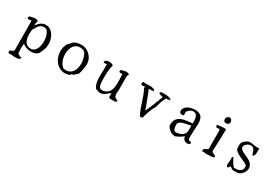

<svg xmlns="http://www.w3.org/2000/svg" viewBox="46 -1631 4009 2803"><g transform="rotate(30 2050.5 -229.0)"><path d="M537 -147C560 -215 553 -292 526 -353C505 -400 471 -438 428 -454C411 -460 392 -463 372 -462C356 -461 343 -459 330 -454C288 -439 260 -404 230 -368C230 -368 232 -427 246 -446C243 -449 241 -452 238 -454C209 -477 169 -462 128 -454C120 -452 113 -451 105 -450C103 -435 82 -423 99 -410C116 -397 149 -417 163 -407C164 -251 167 -42 166 94C151 110 128 116 105 124C104 132 96 160 112 168C140 165 184 172 223 173C263 174 297 167 308 136C282 128 257 118 237 104C230 64 229 -20 237 -64C266 -33 325 -13 381 -13C430 -13 476 -28 500 -64C509 -78 533 -134 537 -147ZM472 -225C470 -147 443 -71 384 -53C367 -48 334 -46 308 -57C273 -72 253 -101 242 -139C228 -185 229 -243 237 -301C258 -331 274 -371 303 -396C327 -417 358 -427 407 -414C450 -382 474 -302 472 -225Z M1179 -293C1171 -361 1117 -425 1053 -454C1035 -462 1017 -467 998 -469C972 -472 926 -467 893 -458C888 -457 884 -456 880 -454C848 -442 831 -420 813 -397C803 -385 790 -379 785 -370C761 -328 750 -281 750 -235C751 -167 775 -102 818 -55C855 -14 905 12 965 12C991 12 1019 7 1047 -4C1056 -6 1045 -25 1058 -23C1103 -26 1111 -66 1146 -79C1170 -143 1187 -220 1179 -293ZM1106 -245C1108 -177 1093 -112 1054 -72C1025 -42 982 -27 922 -36C864 -69 832 -152 831 -233C831 -288 844 -343 874 -380C899 -411 937 -430 986 -426C1004 -425 1040 -419 1058 -397C1074 -378 1104 -298 1106 -245Z M1838 -20C1820 -30 1804 -43 1784 -51C1759 -83 1773 -132 1773 -185C1773 -260 1773 -335 1770 -391C1779 -405 1774 -430 1791 -436C1782 -445 1773 -450 1764 -453C1757 -455 1750 -457 1742 -457C1733 -457 1724 -456 1714 -454C1695 -450 1674 -443 1651 -440C1651 -428 1647 -422 1644 -413C1655 -390 1683 -398 1701 -398C1703 -340 1710 -268 1704 -205C1700 -158 1688 -117 1663 -89C1636 -59 1579 -33 1533 -51C1504 -63 1496 -122 1495 -172C1493 -271 1495 -364 1517 -436C1511 -443 1498 -450 1482 -454C1471 -457 1459 -458 1447 -458C1436 -458 1424 -457 1414 -454C1393 -448 1377 -435 1376 -413C1388 -398 1413 -409 1433 -409C1437 -343 1430 -269 1431 -201C1432 -129 1440 -62 1479 -16C1508 -13 1520 3 1548 4C1627 7 1657 -55 1704 -77C1705 -42 1692 -9 1719 4C1736 3 1762 7 1786 6C1810 5 1831 0 1838 -20Z M2502 -417C2488 -440 2459 -449 2425 -453C2407 -455 2387 -455 2368 -455C2360 -455 2352 -455 2344 -454C2327 -452 2312 -448 2307 -439C2309 -411 2351 -409 2380 -401C2339 -302 2305 -196 2258 -103C2223 -206 2181 -304 2143 -405C2175 -404 2204 -404 2227 -412C2215 -444 2178 -450 2137 -450C2096 -450 2052 -444 2024 -452C2020 -440 2004 -425 2016 -408C2031 -387 2064 -407 2082 -401C2078 -395 2078 -386 2078 -377C2143 -264 2165 -110 2230 4C2242 25 2260 5 2273 7C2297 -81 2325 -164 2368 -233C2382 -299 2403 -358 2433 -408C2461 -405 2481 -413 2502 -417Z M3070 -34C3053 -44 3023 -41 3016 -61C3011 -162 3024 -255 3023 -342C3023 -369 3012 -412 2998 -431C2992 -440 2984 -448 2975 -454C2923 -491 2836 -483 2776 -454C2761 -447 2748 -438 2737 -428C2716 -409 2704 -381 2706 -357C2708 -330 2728 -309 2776 -323C2782 -338 2782 -366 2776 -381C2799 -414 2834 -445 2875 -444C2944 -442 2954 -371 2951 -287C2864 -280 2779 -273 2727 -231C2692 -203 2671 -158 2676 -89C2704 -36 2752 4 2820 5C2869 -12 2910 -40 2947 -69C2949 -7 3009 24 3066 -4C3063 -18 3079 -18 3070 -34ZM2950 -249C2951 -228 2954 -162 2944 -132C2925 -77 2849 -45 2783 -53C2756 -75 2748 -117 2752 -171C2782 -230 2882 -229 2950 -249Z M3416 -604C3400 -640 3364 -638 3343 -619C3324 -602 3315 -570 3339 -538C3400 -517 3438 -555 3416 -604ZM3477 -24C3478 -53 3413 -52 3405 -82C3403 -89 3405 -106 3405 -113C3411 -214 3416 -354 3416 -454V-456C3385 -462 3350 -458 3316 -454C3301 -452 3287 -450 3274 -449C3254 -432 3278 -427 3278 -409C3293 -406 3318 -416 3339 -405C3338 -284 3338 -200 3339 -82C3327 -62 3300 -57 3278 -47C3279 -33 3257 -16 3282 -3C3301 -12 3325 0 3336 0C3379 -2 3476 1 3477 -24Z M3989 -113C3996 -193 3939 -229 3879 -257C3829 -280 3777 -298 3757 -333C3742 -358 3758 -389 3784 -410C3807 -428 3838 -438 3863 -433C3911 -422 3922 -371 3936 -320C3981 -318 3975 -378 3975 -458C3966 -455 3957 -454 3948 -454C3933 -454 3919 -455 3904 -457C3864 -463 3821 -476 3780 -461C3759 -454 3720 -420 3709 -403C3687 -368 3696 -323 3702 -281C3755 -212 3861 -197 3930 -144C3940 -102 3930 -73 3908 -54C3883 -33 3844 -24 3796 -28C3757 -61 3737 -112 3711 -158C3684 -156 3696 -122 3695 -95C3694 -74 3688 -46 3688 -24C3688 -6 3693 9 3712 13C3730 16 3729 -18 3747 -19C3754 -20 3777 5 3788 8C3808 13 3859 13 3886 8C3930 -1 3946 -31 3969 -54C3975 -75 3987 -91 3989 -113Z"/></g></svg>

Font: Yuji Syuku Std R
Style: Regular
Weight: 400
Designer: Kataoka Yuji
Foundry: Kinuta Font Factory
Version: Version 3.000;hotconv 1.0.111;makeotfexe 2.5.65597